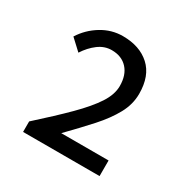

<svg xmlns="http://www.w3.org/2000/svg" viewBox="-112 -991 636 650"><g transform="rotate(30 205.5 -666.0)"><path d="M59 -441V-482Q127 -543 172.5 -588.5Q218 -634 241.5 -670Q265 -706 265 -739Q265 -782 242.5 -806.5Q220 -831 181 -831Q153 -831 129 -813Q105 -795 87 -767L45 -806Q69 -844 107.5 -867.5Q146 -891 190 -891Q256 -891 295.5 -855Q335 -819 335 -749Q335 -708 314 -669.5Q293 -631 256.5 -590.5Q220 -550 173 -502H358V-441Z"/></g></svg>

Font: Noto Sans SC Thin
Style: Regular
Weight: 400
Version: Version 2.004-H2;hotconv 1.0.118;makeotfexe 2.5.65603